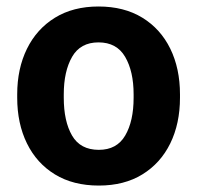

<svg xmlns="http://www.w3.org/2000/svg" viewBox="-20 -558 604 588"><path d="M282.7 10.3Q204.1 10.3 148.2 -23.9Q92.3 -58.1 62.5 -118.9Q32.7 -179.7 32.7 -258.8V-269Q32.7 -347.7 62.5 -408.4Q92.3 -469.2 148.2 -503.7Q204.1 -538.1 281.7 -538.1Q359.9 -538.1 415.8 -503.9Q471.7 -469.7 501.5 -408.9Q531.2 -348.1 531.2 -269V-258.8Q531.2 -179.7 501.5 -118.9Q471.7 -58.1 416 -23.9Q360.4 10.3 282.7 10.3ZM282.7 -99.1Q337.9 -99.1 363.5 -143.1Q389.2 -187 389.2 -258.8V-269Q389.2 -339.4 363.3 -383.8Q337.4 -428.2 281.7 -428.2Q226.1 -428.2 200.7 -383.8Q175.3 -339.4 175.3 -269V-258.8Q175.3 -186.5 200.7 -142.8Q226.1 -99.1 282.7 -99.1Z"/></svg>

Font: Roboto Slab
Style: Bold
Weight: 700
Designer: Google
Version: Version 2.000; ttfautohint (v1.8.1.43-b0c9)